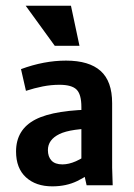

<svg xmlns="http://www.w3.org/2000/svg" viewBox="-20 -659 478 683"><path d="M191.4 -357.4Q162.1 -357.4 132.3 -351.6Q102.5 -345.7 72.3 -335.9L54.7 -413.1Q136.7 -443.4 214.8 -443.4Q296.9 -443.4 337.9 -406.7Q378.9 -370.1 378.9 -292V-62.5L380.9 0H288.1L269.5 -83V-278.3Q269.5 -323.2 252.4 -340.3Q235.4 -357.4 191.4 -357.4ZM150.4 -125Q150.4 -101.6 163.1 -87.9Q175.8 -74.2 202.1 -74.2Q224.6 -74.2 250 -85.4Q275.4 -96.7 314.5 -124L318.4 -127L344.7 -73.2Q343.8 -72.3 341.8 -71.3Q293.9 -34.2 254.9 -15.1Q215.8 3.9 166 3.9Q107.4 3.9 72.3 -28.3Q37.1 -60.5 37.1 -120.1Q37.1 -198.2 106 -233.9Q174.8 -269.5 331.1 -269.5V-202.1Q232.4 -202.1 191.4 -182.1Q150.4 -162.1 150.4 -125ZM174.8 -496.1 71.3 -638.7H232.4L262.7 -496.1Z"/></svg>

Font: Sudo Var
Style: Regular
Weight: 400
Monospace: yes
Designer: Jens Kutilek
Foundry: Jens Kutilek
Version: Version 0.065;FEAKit 1.0